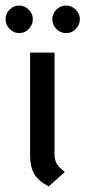

<svg xmlns="http://www.w3.org/2000/svg" viewBox="-24 -659 307 690"><path d="M84 -105V-470H172V-105Q172 -84 180 -70.5Q188 -57 209 -41L151 11Q113 -9 98.5 -34.5Q84 -60 84 -105ZM-4 -590Q-4 -610 10.5 -624.5Q25 -639 45 -639Q64 -639 79 -624.5Q94 -610 94 -590Q94 -570 79.5 -555Q65 -540 45 -540Q25 -540 10.5 -555Q-4 -570 -4 -590ZM164 -590Q164 -610 178.5 -624.5Q193 -639 214 -639Q233 -639 248 -624.5Q263 -610 263 -590Q263 -570 248.5 -555Q234 -540 214 -540Q193 -540 178.5 -555Q164 -570 164 -590Z"/></svg>

Font: KoHo Medium
Style: Regular
Weight: 500
Version: Version 1.000; ttfautohint (v1.6)